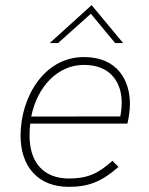

<svg xmlns="http://www.w3.org/2000/svg" viewBox="-20 -721 580 747"><path d="M247.5 6C324.5 6 376 -14.5 441 -71.5L417.5 -95.5C361.5 -44.5 318 -26.5 248.5 -26.5C151.5 -26.5 95 -86.5 95 -193.5C95 -208.5 95.5 -223.5 98 -240H475.5C480.5 -258 485.5 -291.5 485.5 -317C485.5 -406 439 -499 306.5 -499C150.5 -499 60 -341.5 60 -193.5C60 -74 127 6 247.5 6ZM101.5 -267.5C124.5 -383 204 -468.5 306.5 -468.5C416.5 -468.5 453.5 -392.5 453.5 -323C453.5 -304 451.5 -286.5 448 -268ZM173.5 -553.5H206L333.5 -667.5L428 -553.5H459L336.5 -701Z"/></svg>

Font: HK Grotesk ExtraLight
Style: Italic
Weight: 200
Italic angle: -16°
Designer: Alfredo Marco Pradil
Foundry: Hanken Design Co.
Version: Version 3.001;FEAKit 1.0